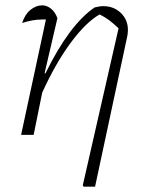

<svg xmlns="http://www.w3.org/2000/svg" viewBox="-20 -505 553 719"><path d="M59 0 152 -432Q149 -432 145.5 -432Q142 -432 139 -432Q118 -432 100 -428.5Q82 -425 63 -419Q73 -451 94 -468Q115 -485 138 -485Q155 -485 170.5 -473Q186 -461 195 -437L147 -231L150 -230Q240 -413 334 -477Q343 -479 350.5 -480.5Q358 -482 367 -482Q406 -482 432.5 -456.5Q459 -431 459 -393Q459 -388 458.5 -382.5Q458 -377 457 -371L336 194H293L290 189L424 -399Q404 -418 388.5 -429.5Q373 -441 353 -451Q301 -421 244.5 -344.5Q188 -268 138 -158L106 0Z"/></svg>

Font: Piazzolla ExtraLight
Style: Italic
Weight: 200
Italic angle: -11.3°
Designer: Juan Pablo del Peral
Foundry: Huerta Tipografica
Version: Version 1.330